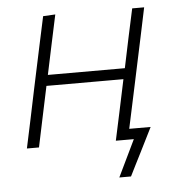

<svg xmlns="http://www.w3.org/2000/svg" viewBox="-48 -542 671 728"><g transform="rotate(-5 287.0 -178.5)"><path d="M37.5 0Q49.5 -56 60.5 -108Q71.5 -160 84 -220.5L94.5 -270Q108 -333 119.2 -386Q130.5 -439 142.5 -494.5L189 -497Q177 -440.5 165.5 -387Q154 -333.5 141 -271H434Q447 -334 458.2 -386.5Q469.5 -439 481.5 -494.5H527Q515.5 -439 504.2 -386Q493 -333 479.5 -270L469 -220.5Q458.5 -171 449.2 -127.8Q440 -84.5 430.5 -40.5H512Q500.5 -17.5 489 5.5Q477.5 28.5 466 51.5Q454.5 74 443.5 96Q432.5 118 421.5 140H377L444.5 0H376Q388 -56 399.2 -108Q410.5 -160 423 -220.5L425 -230H132L130 -220.5Q117.5 -160 106.2 -108Q95 -56 83.5 0Z"/></g></svg>

Font: Commissioner ExtraLight
Style: Italic
Weight: 200
Italic angle: -12°
Designer: Kostas Bartsokas
Foundry: Kostas Bartsokas
Version: Version 1.000; ttfautohint (v1.8.3)